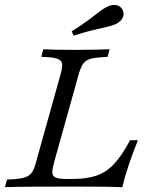

<svg xmlns="http://www.w3.org/2000/svg" viewBox="-25 -775 613 795"><path d="M-4.8 0 4 -31.5Q49.2 -33.1 71.8 -38.7Q94.4 -44.4 105.2 -58.5Q116.1 -72.6 123.4 -100.8L226.6 -470.2Q234.7 -498.4 231.9 -512.5Q229 -526.6 209.7 -532.7Q190.3 -538.7 146 -539.5L154 -571Q195.2 -568.5 289.5 -568.5Q333.9 -568.5 370.2 -569.4Q406.5 -570.2 429 -571L420.2 -539.5Q379 -537.9 356 -533.1Q333.1 -528.2 321.8 -514.1Q310.5 -500 301.6 -470.2L198.4 -100.8Q191.1 -73.4 191.9 -58.9Q192.7 -44.4 207.3 -39.1Q221.8 -33.9 254 -33.9H273.4Q333.1 -33.9 373.8 -47.6Q414.5 -61.3 447.2 -96Q479.8 -130.6 513.7 -194.4H546Q521.8 -133.9 506.5 -87.5Q491.1 -41.1 481.5 0Q437.1 -1.6 387.9 -2Q338.7 -2.4 276.6 -2.4Q183.1 -2.4 112.5 -2Q41.9 -1.6 -4.8 0ZM279.8 -627.4 271.8 -645.2Q312.9 -671 339.9 -691.1Q366.9 -711.3 385.5 -725.8Q404 -740.3 419.4 -747.6Q440.3 -757.3 457.7 -753.6Q475 -750 483.1 -733.1Q490.3 -716.9 483.1 -701.6Q475.8 -686.3 455.6 -675.8Q439.5 -668.5 416.1 -663.3Q392.7 -658.1 360.1 -650.4Q327.4 -642.7 279.8 -627.4Z"/></svg>

Font: Playfair 12pt Light
Style: Italic
Weight: 300
Italic angle: -15.6°
Designer: Claus Eggers Sørensen
Foundry: Claus Eggers Sørensen
Version: Version 2.000;gftools[0.9.28]